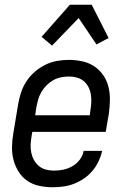

<svg xmlns="http://www.w3.org/2000/svg" viewBox="-20 -780 540 808"><path d="M201 8Q172 8 144.5 2Q117 -4 95 -19Q73 -34 58.5 -57Q44 -80 37 -106.5Q30 -133 30.5 -161.5Q31 -190 36 -219L56 -339Q60 -364 68 -389Q76 -414 90.5 -436.5Q105 -459 125.5 -477Q146 -495 170 -507Q194 -519 219.5 -523.5Q245 -528 269 -528Q298 -528 326 -522Q354 -516 376.5 -501Q399 -486 414.5 -463.5Q430 -441 436.5 -414Q443 -387 442.5 -358.5Q442 -330 438 -301L425 -225H116L113 -208Q110 -190 109 -172.5Q108 -155 111.5 -138Q115 -121 123 -106.5Q131 -92 143.5 -81.5Q156 -71 172.5 -66.5Q189 -62 207 -62Q227 -62 246.5 -66Q266 -70 284.5 -80.5Q303 -91 316 -108.5Q329 -126 332 -145H410Q405 -123 395 -101.5Q385 -80 369.5 -61.5Q354 -43 333.5 -29Q313 -15 291 -6.5Q269 2 246 5Q223 8 201 8ZM358 -295 360 -312Q363 -330 364 -347.5Q365 -365 362.5 -381.5Q360 -398 352.5 -413Q345 -428 332.5 -438.5Q320 -449 304 -453.5Q288 -458 270 -458Q254 -458 236.5 -454.5Q219 -451 204 -442.5Q189 -434 176 -421Q163 -408 154 -392.5Q145 -377 140.5 -360.5Q136 -344 133 -328L128 -295ZM199 -588 155 -625 274 -760H366L437 -620L386 -593L311 -704Z"/></svg>

Font: Iosevka Term Curly Oblique
Style: Regular
Weight: 400
Italic angle: -9°
Designer: Belleve Invis
Foundry: Belleve Invis
Version: Version 32.3.0